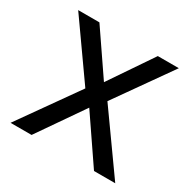

<svg xmlns="http://www.w3.org/2000/svg" viewBox="-126 -660 781 783"><g transform="rotate(30 264.5 -268.0)"><path d="M212 -274 18 0H117L265 -214L411 0H511L316 -274L501 -536H402L265 -334L127 -536H27Z"/></g></svg>

Font: Noto Sans Gujarati UI
Style: Regular
Weight: 400
Designer: Jelle Bosma - Monotype Design Team, Universal Thirst
Foundry: Monotype Imaging Inc.
Version: Version 2.106